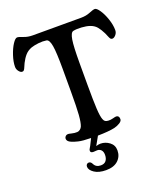

<svg xmlns="http://www.w3.org/2000/svg" viewBox="-168 -836 1005 1171"><g transform="rotate(-20 335.0 -250.0)"><path d="M316.9 224.1Q269.5 224.1 241.5 205.1Q213.4 186 213.4 164.6Q213.4 155.3 218.5 149.7Q223.6 144 231.9 144Q245.1 144 252.9 160.2Q265.1 185.5 296.4 185.5Q319.8 185.5 330.8 171.1Q341.8 156.7 341.8 133.3Q341.8 112.8 331.8 102.1Q321.8 91.3 306.2 91.3Q301.8 91.3 293.9 92Q286.1 92.8 281.7 92.8Q262.7 92.8 262.7 79.1Q262.7 74.7 263.9 71.8Q265.1 68.8 269 62.3Q272.9 55.7 275.4 51.3L296.9 8.3Q241.7 7.3 216.3 1Q202.6 -2.4 194.6 -4.9Q186.5 -7.3 174.1 -12.5Q161.6 -17.6 155.5 -24.7Q149.4 -31.7 149.4 -40.5Q149.4 -48.3 155.3 -55.2Q161.1 -62 170.4 -62.5Q175.3 -63.5 194.3 -58.6Q213.4 -53.7 230.5 -54.7Q240.7 -55.2 249.5 -62.3Q258.3 -69.3 262.2 -79.1Q271 -101.1 274.7 -149.7Q278.3 -198.2 278.3 -298.3V-447.3Q278.3 -552.7 271 -596.4Q263.7 -640.1 245.6 -644Q221.7 -647.9 193.4 -644.8Q165 -641.6 145 -634.8Q119.1 -625 102.8 -606.7Q86.4 -588.4 72.3 -560.5Q69.3 -555.2 63.2 -540Q57.1 -524.9 52.7 -520Q48.3 -515.1 41 -515.1Q30.3 -515.1 19.8 -528.6Q9.3 -542 9.3 -557.6Q9.3 -590.3 22.5 -630.1Q35.6 -669.9 53 -696.3Q70.3 -722.7 82.5 -722.7Q93.3 -722.7 119.1 -712.2Q145 -701.7 176.8 -701.7H491.2Q523.4 -701.7 549.6 -712.6Q575.7 -723.6 586.9 -723.6Q598.6 -723.6 616.2 -698Q633.8 -672.4 647.2 -633.1Q660.6 -593.8 660.6 -560.5Q660.6 -543 649.2 -529.8Q637.7 -516.6 626.5 -516.6Q619.1 -516.6 614.7 -521.7Q610.4 -526.9 604.7 -541.5Q599.1 -556.2 595.7 -562.5Q581.5 -591.3 566.2 -609.4Q550.8 -627.4 524.4 -636.2Q504.4 -643.1 472.4 -645.3Q440.4 -647.5 418 -642.6Q401.4 -638.2 394.3 -595.7Q387.2 -553.2 387.2 -445.3V-302.7Q387.2 -201.7 390.1 -148.7Q393.1 -95.7 401.4 -76.2Q405.3 -65.4 412.4 -60.5Q419.4 -55.7 433.1 -55.2Q446.8 -54.2 463.6 -58.8Q480.5 -63.5 486.3 -63Q504.4 -61.5 504.4 -39.1Q504.4 -26.4 487.5 -15.9Q470.7 -5.4 449.7 -0.5Q411.6 7.8 341.3 8.8L309.6 65.4Q323.7 60.1 338.4 60.1Q369.6 60.1 396 79.8Q422.4 99.6 422.4 133.8Q422.4 172.9 395 198.5Q367.7 224.1 316.9 224.1Z"/></g></svg>

Font: Cooper* Medium
Style: Regular
Weight: 500
Designer: Owen Earl
Foundry: indestructible type*
Version: Version 0.001